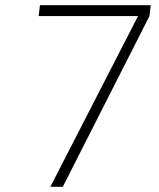

<svg xmlns="http://www.w3.org/2000/svg" viewBox="-20 -720 613 740"><path d="M512 -658H129L134 -700H561L556 -658L222 0H174Z"/></svg>

Font: Haskoy ExtraLight
Style: Italic
Weight: 200
Designer: Ertekin Erdin
Foundry: Ertekin Erdin
Version: Version 2.000; ttfautohint (v1.8.4.7-5d5b)